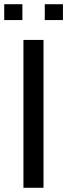

<svg xmlns="http://www.w3.org/2000/svg" viewBox="-31 -889 318 909"><path d="M80 0V-700H175V0ZM-11 -794V-869H75V-794ZM181 -794V-869H267V-794Z"/></svg>

Font: Cabin VF Beta
Style: Regular
Weight: 400
Designer: Pablo Impallari
Foundry: Pablo Impallari. http://www.impallari.com Igino Marini. http://www.ikern.com
Version: Version 2.200